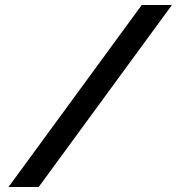

<svg xmlns="http://www.w3.org/2000/svg" viewBox="-20 -672 704 764"><path d="M14 72H134L664 -652H544Z"/></svg>

Font: Charger Eco
Style: Obl
Weight: 1000
Designer: Jasper
Foundry: Cannot Into Space Fonts
Version: Version 1.1